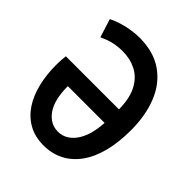

<svg xmlns="http://www.w3.org/2000/svg" viewBox="-202 -829 964 964"><g transform="rotate(45 280.0 -347.0)"><path d="M269 15Q207 15 161.5 -11Q116 -37 86.5 -82Q57 -127 42.5 -187Q28 -247 28 -315Q28 -332 29 -349Q30 -366 32 -381H409Q408 -460 382 -508.5Q356 -557 312.5 -579Q269 -601 215 -601Q191 -601 166.5 -597Q142 -593 122 -585.5Q102 -578 87 -571L56 -669Q77 -680 106.5 -689.5Q136 -699 168 -704Q200 -709 227 -709Q329 -709 395.5 -662Q462 -615 494 -534Q526 -453 526 -351Q526 -262 508 -193.5Q490 -125 455.5 -78.5Q421 -32 374 -8.5Q327 15 269 15ZM271 -85Q303 -85 328 -101.5Q353 -118 370 -146Q387 -174 395.5 -209Q404 -244 406 -282H145Q145 -185 180.5 -135Q216 -85 271 -85Z"/></g></svg>

Font: Ubuntu Sans Mono SemiBold
Style: Regular
Weight: 600
Monospace: yes
Designer: Dalton Maag Ltd
Foundry: Dalton Maag Ltd
Version: Version 1.006